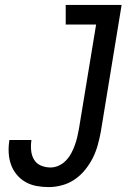

<svg xmlns="http://www.w3.org/2000/svg" viewBox="-20 -755 540 783"><path d="M179 8Q153 8 129 3.5Q105 -1 84.5 -12.5Q64 -24 48.5 -42.5Q33 -61 25 -83.5Q17 -106 15.5 -131Q14 -156 18 -181V-184H108V-182Q105 -162 107 -141.5Q109 -121 118.5 -104.5Q128 -88 146.5 -80Q165 -72 186 -72Q203 -72 219.5 -79.5Q236 -87 249 -100.5Q262 -114 270.5 -130Q279 -146 285 -162.5Q291 -179 295 -196Q299 -213 302 -230L372 -655H248V-735H476L391 -217Q386 -190 378.5 -163Q371 -136 358.5 -111Q346 -86 327.5 -63Q309 -40 285 -23.5Q261 -7 233 0.5Q205 8 179 8Z"/></svg>

Font: Iosevka Term Curly Medium
Style: Italic
Weight: 500
Italic angle: -9°
Designer: Belleve Invis
Foundry: Belleve Invis
Version: Version 32.3.0